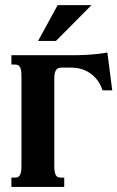

<svg xmlns="http://www.w3.org/2000/svg" viewBox="-20 -736 462 756"><path d="M193.8 -85Q193.8 -69.8 195.3 -60.5Q196.8 -51.3 200.2 -45.9Q203.6 -40.5 208.3 -38.6Q212.9 -36.6 219.7 -36.6H232.9V0H24.9V-36.6H38.6Q44.9 -36.6 49.8 -38.6Q54.7 -40.5 58.1 -45.9Q61.5 -51.3 63 -60.5Q64.5 -69.8 64.5 -85V-433.6Q64.5 -448.7 63 -458Q61.5 -467.3 58.1 -472.7Q54.7 -478 49.8 -480Q44.9 -481.9 38.6 -481.9H24.9V-518.6H254.4Q272.9 -518.6 290.5 -518.8Q308.1 -519 326.2 -520.3Q344.2 -521.5 363 -523.4Q381.8 -525.4 402.8 -529.3L421.9 -380.4H383.8Q376.5 -402.8 364 -419.4Q351.6 -436 335.4 -447.3Q319.3 -458.5 300.5 -464.1Q281.7 -469.7 261.7 -469.7H224.6Q217.8 -469.7 212.2 -468.5Q206.5 -467.3 202.6 -462.9Q198.7 -458.5 196.3 -450.2Q193.8 -441.9 193.8 -428.2ZM207 -715.8H340.3L200.2 -574.7H129.9Z"/></svg>

Font: Arian AMU Serif
Style: Bold
Weight: 700
Designer: Ruben Hakobyan (Tarumian)
Foundry: Ruben Hakobyan (Tarumian)
Version: Version 1.002